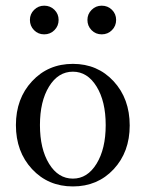

<svg xmlns="http://www.w3.org/2000/svg" viewBox="-20 -652 518 683"><path d="M86.4 -581.1Q86.4 -602.1 101.3 -616.9Q116.2 -631.8 137.2 -631.8Q158.7 -631.8 173.6 -617.2Q188.5 -602.5 188.5 -581.1Q188.5 -559.6 173.6 -544.7Q158.7 -529.8 137.2 -529.8Q115.7 -529.8 101.1 -544.7Q86.4 -559.6 86.4 -581.1ZM291 -581.1Q291 -602.1 305.9 -616.9Q320.8 -631.8 341.8 -631.8Q363.3 -631.8 378.2 -617.2Q393.1 -602.5 393.1 -581.1Q393.1 -559.6 378.2 -544.7Q363.3 -529.8 341.8 -529.8Q320.3 -529.8 305.7 -544.7Q291 -559.6 291 -581.1ZM36.6 -207Q36.6 -301.3 94 -363Q151.4 -424.8 239.3 -424.8Q327.1 -424.8 384.3 -362.8Q441.4 -300.8 441.4 -205.6Q441.4 -111.3 384.3 -50Q327.1 11.2 239.3 11.2Q151.4 11.2 94 -50.5Q36.6 -112.3 36.6 -207ZM239.3 -16.6Q291 -16.6 323.5 -69.6Q356 -122.6 356 -207Q356 -291.5 323.5 -344.2Q291 -397 239.3 -397Q187 -397 154.5 -344.2Q122.1 -291.5 122.1 -207Q122.1 -122.6 154.5 -69.6Q187 -16.6 239.3 -16.6Z"/></svg>

Font: Elstob 18pt
Style: Regular
Weight: 400
Designer: Peter S. Baker
Version: Version 1.015